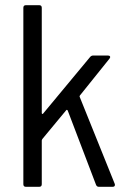

<svg xmlns="http://www.w3.org/2000/svg" viewBox="-20 -720 493 740"><path d="M70 -10V-690Q70 -700 80 -700H131Q141 -700 141 -690V-284Q141 -282 143 -281Q145 -280 146 -282L327 -500Q332 -506 339 -506H396Q402 -506 404 -502.5Q406 -499 402 -494L288 -352Q286 -349 287 -347L422 -12L423 -8Q423 0 414 0H361Q353 0 350 -8L241 -294Q240 -296 238 -296.5Q236 -297 235 -295L143 -184Q141 -180 141 -179V-10Q141 0 131 0H80Q70 0 70 -10Z"/></svg>

Font: Barlow Semi Condensed
Style: Regular
Weight: 400
Width: 4
Designer: Jeremy Tribby
Foundry: Tribby Type
Version: Version 1.408;December 10, 2018;FontCreator 11.5.0.2430 64-b